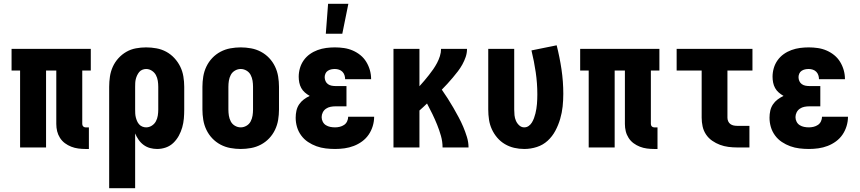

<svg xmlns="http://www.w3.org/2000/svg" viewBox="-20 -778 4540 1013"><path d="M431 8Q412 8 393 5.5Q374 3 356 -4Q338 -11 322.5 -22.5Q307 -34 296.5 -50.5Q286 -67 281.5 -85.5Q277 -104 277 -124V-406H223V0H86V-406H41V-520H459V-406H414V-124Q414 -116 419 -111Q424 -106 431 -106H449V8Z M556 215V-320Q556 -347 560 -374Q564 -401 575 -425.5Q586 -450 604.5 -470.5Q623 -491 646.5 -504.5Q670 -518 697 -523Q724 -528 751 -528Q778 -528 805.5 -523Q833 -518 857 -505Q881 -492 900 -471.5Q919 -451 931 -426.5Q943 -402 947.5 -374.5Q952 -347 952 -320V-200Q952 -176 950 -152.5Q948 -129 941.5 -106Q935 -83 923.5 -62Q912 -41 895 -24.5Q878 -8 855.5 0Q833 8 809 8Q790 8 771.5 3Q753 -2 737.5 -13.5Q722 -25 711 -41Q700 -57 693 -74V215ZM751 -106Q767 -106 781 -115Q795 -124 802.5 -138Q810 -152 812.5 -168Q815 -184 815 -200V-320Q815 -336 812.5 -352Q810 -368 802.5 -382Q795 -396 781 -405Q767 -414 751 -414Q741 -414 731 -410Q721 -406 714.5 -398Q708 -390 703.5 -380.5Q699 -371 696.5 -361Q694 -351 693.5 -340.5Q693 -330 693 -320V-200Q693 -190 693.5 -179.5Q694 -169 696.5 -159Q699 -149 703 -139.5Q707 -130 714 -122Q721 -114 731 -110Q741 -106 751 -106Z M1250 8Q1223 8 1195.5 3Q1168 -2 1143.5 -15Q1119 -28 1100 -48Q1081 -68 1069 -93Q1057 -118 1052.5 -145.5Q1048 -173 1048 -200V-320Q1048 -347 1052.5 -374.5Q1057 -402 1069 -427Q1081 -452 1100 -472Q1119 -492 1143.5 -505Q1168 -518 1195.5 -523Q1223 -528 1250 -528Q1277 -528 1304.5 -523Q1332 -518 1356.5 -505Q1381 -492 1400 -472Q1419 -452 1431 -427Q1443 -402 1447.5 -374.5Q1452 -347 1452 -320V-200Q1452 -173 1447.5 -145.5Q1443 -118 1431 -93Q1419 -68 1400 -48Q1381 -28 1356.5 -15Q1332 -2 1304.5 3Q1277 8 1250 8ZM1250 -106Q1266 -106 1280.5 -114.5Q1295 -123 1302.5 -137.5Q1310 -152 1312.5 -168Q1315 -184 1315 -200V-320Q1315 -336 1312.5 -352Q1310 -368 1302.5 -382.5Q1295 -397 1280.5 -405.5Q1266 -414 1250 -414Q1234 -414 1219.5 -405.5Q1205 -397 1197.5 -382.5Q1190 -368 1187.5 -352Q1185 -336 1185 -320V-200Q1185 -184 1187.5 -168Q1190 -152 1197.5 -137.5Q1205 -123 1219.5 -114.5Q1234 -106 1250 -106Z M1748 8Q1723 8 1698 5Q1673 2 1649.5 -6.5Q1626 -15 1605 -29Q1584 -43 1569 -63.5Q1554 -84 1547 -108Q1540 -132 1540 -157Q1540 -176 1544 -194Q1548 -212 1558 -227Q1568 -242 1582.5 -253Q1597 -264 1614 -272Q1600 -280 1588.5 -290Q1577 -300 1569.5 -313.5Q1562 -327 1559 -342.5Q1556 -358 1556 -373Q1556 -396 1562.5 -418.5Q1569 -441 1582.5 -460Q1596 -479 1615 -492.5Q1634 -506 1656 -514Q1678 -522 1701 -525Q1724 -528 1747 -528Q1771 -528 1795 -524.5Q1819 -521 1841 -511.5Q1863 -502 1881.5 -487Q1900 -472 1912.5 -451.5Q1925 -431 1931.5 -408Q1938 -385 1938 -361V-360H1801Q1801 -371 1797.5 -381.5Q1794 -392 1786.5 -399.5Q1779 -407 1768.5 -410.5Q1758 -414 1747 -414Q1737 -414 1727.5 -412Q1718 -410 1709.5 -404.5Q1701 -399 1697 -389.5Q1693 -380 1693 -371Q1693 -360 1697.5 -350Q1702 -340 1710.5 -334Q1719 -328 1729.5 -326Q1740 -324 1750 -324H1808V-217H1750Q1737 -217 1724 -214.5Q1711 -212 1700 -204.5Q1689 -197 1683 -185Q1677 -173 1677 -160Q1677 -147 1683 -135.5Q1689 -124 1699.5 -117.5Q1710 -111 1722.5 -108.5Q1735 -106 1748 -106Q1760 -106 1772.5 -109Q1785 -112 1795.5 -119Q1806 -126 1811.5 -138Q1817 -150 1817 -162H1954Q1954 -137 1946.5 -112.5Q1939 -88 1925 -67.5Q1911 -47 1890.5 -32Q1870 -17 1846.5 -8Q1823 1 1798 4.5Q1773 8 1748 8ZM1699 -600 1711 -758H1818L1786 -600Z M2056 0V-520H2193V-323Q2206 -337 2218.5 -352Q2231 -367 2243 -382Q2255 -397 2266 -413Q2277 -429 2286 -446Q2295 -463 2301 -482Q2307 -501 2307 -520H2444Q2444 -498 2437 -477.5Q2430 -457 2419.5 -438Q2409 -419 2396 -402Q2383 -385 2369 -368.5Q2355 -352 2340.5 -336Q2326 -320 2311 -305Q2327 -282 2342.5 -258Q2358 -234 2372 -209.5Q2386 -185 2399.5 -160Q2413 -135 2424 -109Q2435 -83 2443.5 -55.5Q2452 -28 2452 0H2315Q2315 -31 2306.5 -61Q2298 -91 2286.5 -119.5Q2275 -148 2261.5 -176Q2248 -204 2233 -232Q2223 -222 2213 -213Q2203 -204 2193 -195V0Z M2746 8Q2719 8 2693 2Q2667 -4 2644 -17.5Q2621 -31 2603.5 -51.5Q2586 -72 2575 -96Q2564 -120 2560 -146.5Q2556 -173 2556 -200V-520H2693V-200Q2693 -185 2694.5 -170Q2696 -155 2702 -141Q2708 -127 2719.5 -116.5Q2731 -106 2746 -106Q2759 -106 2769.5 -113.5Q2780 -121 2786.5 -132Q2793 -143 2797.5 -155Q2802 -167 2805 -179.5Q2808 -192 2810 -204.5Q2812 -217 2813 -229.5Q2814 -242 2814.5 -255Q2815 -268 2815 -280Q2815 -339 2806.5 -397Q2798 -455 2784 -512L2917 -539Q2933 -476 2942.5 -412Q2952 -348 2952 -283Q2952 -249 2948.5 -216Q2945 -183 2935.5 -150.5Q2926 -118 2910 -88Q2894 -58 2869.5 -35.5Q2845 -13 2812.5 -2.5Q2780 8 2746 8Z M3431 8Q3412 8 3393 5.5Q3374 3 3356 -4Q3338 -11 3322.5 -22.5Q3307 -34 3296.5 -50.5Q3286 -67 3281.5 -85.5Q3277 -104 3277 -124V-406H3223V0H3086V-406H3041V-520H3459V-406H3414V-124Q3414 -116 3419 -111Q3424 -106 3431 -106H3449V8Z M3870 0Q3846 0 3823 -3Q3800 -6 3778.5 -14Q3757 -22 3737.5 -35.5Q3718 -49 3705 -68.5Q3692 -88 3687 -111Q3682 -134 3682 -157V-406H3550V-520H3950V-406H3818V-157Q3818 -147 3822 -138Q3826 -129 3833.5 -123.5Q3841 -118 3850.5 -116Q3860 -114 3870 -114H3934V0Z M4248 8Q4223 8 4198 5Q4173 2 4149.5 -6.5Q4126 -15 4105 -29Q4084 -43 4069 -63.5Q4054 -84 4047 -108Q4040 -132 4040 -157Q4040 -176 4044 -194Q4048 -212 4058 -227Q4068 -242 4082.5 -253Q4097 -264 4114 -272Q4100 -280 4088.5 -290Q4077 -300 4069.5 -313.5Q4062 -327 4059 -342.5Q4056 -358 4056 -373Q4056 -396 4062.5 -418.5Q4069 -441 4082.5 -460Q4096 -479 4115 -492.5Q4134 -506 4156 -514Q4178 -522 4201 -525Q4224 -528 4247 -528Q4271 -528 4295 -524.5Q4319 -521 4341 -511.5Q4363 -502 4381.5 -487Q4400 -472 4412.5 -451.5Q4425 -431 4431.5 -408Q4438 -385 4438 -361V-360H4301Q4301 -371 4297.5 -381.5Q4294 -392 4286.5 -399.5Q4279 -407 4268.5 -410.5Q4258 -414 4247 -414Q4237 -414 4227.5 -412Q4218 -410 4209.5 -404.5Q4201 -399 4197 -389.5Q4193 -380 4193 -371Q4193 -360 4197.5 -350Q4202 -340 4210.5 -334Q4219 -328 4229.5 -326Q4240 -324 4250 -324H4308V-217H4250Q4237 -217 4224 -214.5Q4211 -212 4200 -204.5Q4189 -197 4183 -185Q4177 -173 4177 -160Q4177 -147 4183 -135.5Q4189 -124 4199.5 -117.5Q4210 -111 4222.5 -108.5Q4235 -106 4248 -106Q4260 -106 4272.5 -109Q4285 -112 4295.5 -119Q4306 -126 4311.5 -138Q4317 -150 4317 -162H4454Q4454 -137 4446.5 -112.5Q4439 -88 4425 -67.5Q4411 -47 4390.5 -32Q4370 -17 4346.5 -8Q4323 1 4298 4.5Q4273 8 4248 8Z"/></svg>

Font: Iosevka Curly Heavy
Style: Regular
Weight: 900
Monospace: yes
Designer: Belleve Invis
Foundry: Belleve Invis
Version: Version 22.1.2; ttfautohint (v1.8.4)